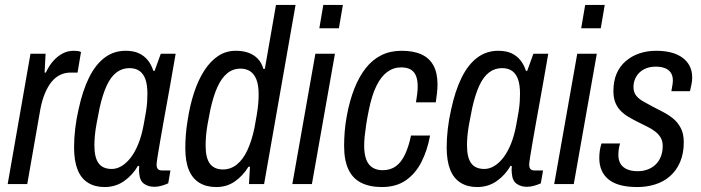

<svg xmlns="http://www.w3.org/2000/svg" viewBox="-20 -743 2828 775"><path d="M11 0 103 -526H164L160 -450H165Q178 -478 195 -497Q212 -516 232.5 -527Q253 -538 277 -538Q286 -538 294 -537Q302 -536 307 -533L293 -450H263Q242 -450 222.5 -440.5Q203 -431 188 -412.5Q173 -394 161.5 -366.5Q150 -339 143 -303L90 0Z M402 12Q363 12 335 -5.5Q307 -23 293 -58.5Q279 -94 279 -148Q279 -184 283.5 -223Q288 -262 297 -301Q313 -376 339 -429Q365 -482 402 -510Q439 -538 487 -538Q519 -538 540.5 -528Q562 -518 576.5 -500Q591 -482 599 -457H604L629 -526H689L667 -400Q662 -372 655 -333.5Q648 -295 640.5 -253Q633 -211 626.5 -173.5Q620 -136 616 -110.5Q612 -85 612 -79Q612 -67 617 -61Q622 -55 634 -55H668L659 -3Q648 2 633 6.5Q618 11 603 11Q578 11 561 -1.5Q544 -14 542 -43Q541 -49 541 -56.5Q541 -64 542 -72L537 -74Q516 -37 481.5 -12.5Q447 12 402 12ZM431 -61Q451 -61 470.5 -72.5Q490 -84 507.5 -106.5Q525 -129 538.5 -162.5Q552 -196 560 -240Q566 -271 569.5 -293.5Q573 -316 574 -333Q575 -350 575 -365Q575 -399 567.5 -421.5Q560 -444 544 -456Q528 -468 502 -468Q473 -468 450 -450.5Q427 -433 410.5 -397Q394 -361 382 -307Q375 -272 370 -245Q365 -218 363 -196.5Q361 -175 361 -157Q361 -107 378 -84Q395 -61 431 -61Z M853 12Q813 12 785 -5Q757 -22 742.5 -56.5Q728 -91 728 -145Q728 -170 730 -197.5Q732 -225 737 -255Q746 -316 763 -368Q780 -420 804.5 -458Q829 -496 860.5 -517Q892 -538 932 -538Q961 -538 983 -530Q1005 -522 1020.5 -506Q1036 -490 1043 -465H1049L1094 -723H1173L1046 0H985L989 -70H983Q961 -34 928.5 -11Q896 12 853 12ZM880 -59Q911 -59 936 -79Q961 -99 978.5 -136.5Q996 -174 1007 -226Q1013 -259 1017 -283Q1021 -307 1022.5 -326.5Q1024 -346 1024 -362Q1024 -399 1015 -422Q1006 -445 989.5 -455.5Q973 -466 951 -466Q920 -466 897 -447Q874 -428 857.5 -391.5Q841 -355 829 -300Q822 -266 817.5 -239.5Q813 -213 811.5 -192.5Q810 -172 810 -155Q810 -105 827.5 -82Q845 -59 880 -59Z M1269 -629 1285 -723H1364L1348 -629ZM1160 0 1253 -526H1332L1239 0Z M1521 12Q1472 12 1437.5 -5.5Q1403 -23 1386 -60Q1369 -97 1369 -154Q1369 -183 1371.5 -213.5Q1374 -244 1380 -276Q1391 -336 1410 -384.5Q1429 -433 1456 -467.5Q1483 -502 1519 -520Q1555 -538 1601 -538Q1650 -538 1682 -523Q1714 -508 1730 -478Q1746 -448 1746 -402Q1746 -387 1744 -368Q1742 -349 1739 -330H1659Q1662 -346 1664 -363.5Q1666 -381 1666 -394Q1666 -420 1659 -437Q1652 -454 1637.5 -462.5Q1623 -471 1599 -471Q1568 -471 1543 -452.5Q1518 -434 1499.5 -396.5Q1481 -359 1469 -300Q1462 -266 1458 -239.5Q1454 -213 1452 -193Q1450 -173 1450 -155Q1450 -122 1458 -100Q1466 -78 1483 -67Q1500 -56 1524 -56Q1556 -56 1578 -72Q1600 -88 1615 -120Q1630 -152 1639 -196H1716Q1705 -136 1681 -89Q1657 -42 1618 -15Q1579 12 1521 12Z M1906 12Q1867 12 1839 -5.5Q1811 -23 1797 -58.5Q1783 -94 1783 -148Q1783 -184 1787.5 -223Q1792 -262 1801 -301Q1817 -376 1843 -429Q1869 -482 1906 -510Q1943 -538 1991 -538Q2023 -538 2044.5 -528Q2066 -518 2080.5 -500Q2095 -482 2103 -457H2108L2133 -526H2193L2171 -400Q2166 -372 2159 -333.5Q2152 -295 2144.5 -253Q2137 -211 2130.5 -173.5Q2124 -136 2120 -110.5Q2116 -85 2116 -79Q2116 -67 2121 -61Q2126 -55 2138 -55H2172L2163 -3Q2152 2 2137 6.5Q2122 11 2107 11Q2082 11 2065 -1.5Q2048 -14 2046 -43Q2045 -49 2045 -56.5Q2045 -64 2046 -72L2041 -74Q2020 -37 1985.5 -12.5Q1951 12 1906 12ZM1935 -61Q1955 -61 1974.5 -72.5Q1994 -84 2011.5 -106.5Q2029 -129 2042.5 -162.5Q2056 -196 2064 -240Q2070 -271 2073.5 -293.5Q2077 -316 2078 -333Q2079 -350 2079 -365Q2079 -399 2071.5 -421.5Q2064 -444 2048 -456Q2032 -468 2006 -468Q1977 -468 1954 -450.5Q1931 -433 1914.5 -397Q1898 -361 1886 -307Q1879 -272 1874 -245Q1869 -218 1867 -196.5Q1865 -175 1865 -157Q1865 -107 1882 -84Q1899 -61 1935 -61Z M2326 -629 2342 -723H2421L2405 -629ZM2217 0 2310 -526H2389L2296 0Z M2553 12Q2512 12 2483 4Q2454 -4 2435.5 -19.5Q2417 -35 2408 -56.5Q2399 -78 2399 -105Q2399 -119 2401 -134Q2403 -149 2408 -164H2483Q2479 -152 2477.5 -139.5Q2476 -127 2476 -118Q2476 -96 2485 -81.5Q2494 -67 2511.5 -59.5Q2529 -52 2554 -52Q2576 -52 2594.5 -59Q2613 -66 2626.5 -79Q2640 -92 2647.5 -111Q2655 -130 2655 -154Q2655 -174 2646.5 -188Q2638 -202 2623.5 -213Q2609 -224 2591 -232.5Q2573 -241 2554 -251Q2536 -260 2518 -270.5Q2500 -281 2486 -295Q2472 -309 2464 -328.5Q2456 -348 2456 -375Q2456 -416 2469 -446Q2482 -476 2506 -496.5Q2530 -517 2561 -527.5Q2592 -538 2629 -538Q2663 -538 2689.5 -531Q2716 -524 2735 -510Q2754 -496 2764 -476Q2774 -456 2774 -430Q2774 -416 2771 -402Q2768 -388 2765 -375H2690Q2694 -396 2695 -404.5Q2696 -413 2696 -418Q2696 -438 2687 -450.5Q2678 -463 2662.5 -468.5Q2647 -474 2627 -474Q2606 -474 2589 -467.5Q2572 -461 2560.5 -449.5Q2549 -438 2543 -423Q2537 -408 2537 -392Q2537 -371 2547.5 -357.5Q2558 -344 2575 -334.5Q2592 -325 2612 -314Q2633 -303 2655.5 -291.5Q2678 -280 2697 -264.5Q2716 -249 2728 -226Q2740 -203 2740 -169Q2740 -123 2725 -88.5Q2710 -54 2684 -31.5Q2658 -9 2624 1.5Q2590 12 2553 12Z"/></svg>

Font: Archivo Condensed
Style: Italic
Weight: 400
Width: 3
Italic angle: -10°
Designer: Hector Gatti
Foundry: Omnibus-Type
Version: Version 2.001